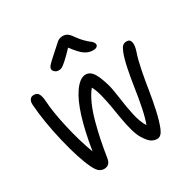

<svg xmlns="http://www.w3.org/2000/svg" viewBox="-210 -1205 1380 1391"><g transform="rotate(-30 479.5 -509.5)"><path d="M346.2 -801.8Q326.7 -801.8 313.2 -813Q299.8 -824.2 299.8 -838.9Q299.8 -851.1 314 -867.4Q328.1 -883.8 380.9 -930.2Q397 -943.8 417 -962.4Q437 -981 444.6 -987.3Q452.1 -993.7 464.4 -998.8Q476.6 -1003.9 491.2 -1003.9Q513.7 -1003.9 530.3 -992.9Q546.9 -981.9 565.9 -953.1Q586.4 -924.3 608.4 -901.9Q630.4 -879.4 643.6 -870.1Q656.7 -860.8 665.3 -850.6Q673.8 -840.3 673.8 -829.1Q673.8 -816.9 662.8 -810.1Q651.9 -803.2 633.8 -803.2Q596.7 -803.2 564.9 -824.7Q533.2 -846.2 484.9 -911.1Q437.5 -861.3 409.4 -836.7Q381.3 -812 370.1 -806.9Q358.9 -801.8 346.2 -801.8ZM715.8 -15.1Q688.5 -15.1 667 -29.1Q645.5 -43 618.2 -85.9Q599.1 -115.7 584.7 -166.7Q570.3 -217.8 561 -273.4Q551.8 -329.1 542.5 -384.5Q533.2 -439.9 519.8 -491.7Q506.3 -543.5 488.8 -574.2Q458 -536.6 432.4 -479.2Q406.7 -421.9 387.7 -350.8Q368.7 -279.8 355.5 -215.1Q342.3 -150.4 330.1 -71.8Q320.8 -19 272.9 -19Q251.5 -19 233.4 -32.2Q215.3 -45.4 196.8 -83Q149.9 -179.2 107.4 -358.9Q64.9 -538.6 55.2 -683.1Q53.7 -706.5 64 -722.7Q74.2 -738.8 97.2 -738.8Q125 -738.8 136.7 -718.3Q148.4 -697.8 150.9 -655.8Q156.7 -561.5 187.7 -424.8Q218.8 -288.1 262.2 -170.9Q313.5 -486.8 398.9 -608.9Q447.8 -679.2 497.1 -679.2Q530.3 -679.2 554.2 -646.5Q578.1 -613.8 602.1 -533.2Q614.3 -492.7 625 -410.9Q635.7 -329.1 651.4 -257.8Q667 -186.5 695.8 -141.1Q714.4 -189 730.2 -267.6Q746.1 -346.2 756.1 -416.3Q766.1 -486.3 781.7 -563Q797.4 -639.6 814.9 -684.1Q828.1 -716.8 840.6 -727.8Q853 -738.8 874 -738.8Q902.3 -738.8 908.2 -710.4Q914.1 -682.1 897.9 -634.8Q880.9 -586.9 864.7 -505.9Q848.6 -424.8 837.6 -352.3Q826.7 -279.8 808.8 -199Q791 -118.2 771 -68.8Q749 -15.1 715.8 -15.1Z"/></g></svg>

Font: Shantell Sans Bouncy
Style: Regular
Weight: 400
Designer: Stephen Nixon, Anya Danilova, Shantell Martin
Foundry: Arrow Type
Version: Version 1.006;[9816181b4]